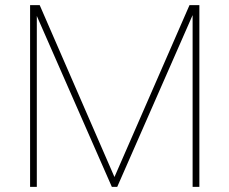

<svg xmlns="http://www.w3.org/2000/svg" viewBox="-20 -731 897 751"><path d="M759.8 0H733.4V-671.9L438.5 0H417.5L124 -668.5V0H97.7V-710.9H124H135.3L427.7 -38.6L721.2 -710.9H759.8Z"/></svg>

Font: Heebo Thin
Style: Regular
Weight: 250
Designer: Oded Ezer
Foundry: Meir Sadan
Version: Version 2.001; ttfautohint (v1.5.14-ce02) -l 8 -r 50 -G 200 